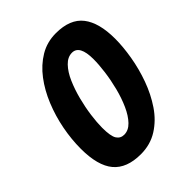

<svg xmlns="http://www.w3.org/2000/svg" viewBox="-207 -842 968 968"><g transform="rotate(-45 277.0 -357.5)"><path d="M230 10Q130 10 82.5 -46.5Q35 -103 35 -224Q35 -291 48.5 -361Q62 -431 88.5 -496Q115 -561 154 -612.5Q193 -664 244 -694.5Q295 -725 358 -725Q459 -725 504.5 -666.5Q550 -608 550 -494Q550 -437 538.5 -369Q527 -301 503 -234.5Q479 -168 441.5 -112.5Q404 -57 351 -23.5Q298 10 230 10ZM240 -119Q271 -119 296.5 -145.5Q322 -172 341.5 -215.5Q361 -259 374 -310Q387 -361 393.5 -410.5Q400 -460 400 -498Q400 -598 346 -598Q315 -598 289 -571Q263 -544 244 -500.5Q225 -457 212 -406.5Q199 -356 192.5 -307.5Q186 -259 186 -223Q186 -162 200 -140.5Q214 -119 240 -119Z"/></g></svg>

Font: Noto Sans ExtraCondensed ExtraBold
Style: Italic
Weight: 800
Width: 2
Italic angle: -12°
Designer: Monotype Design Team
Foundry: Monotype Imaging Inc.
Version: Version 2.013; ttfautohint (v1.8.4.7-5d5b)